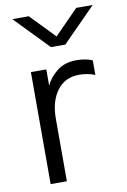

<svg xmlns="http://www.w3.org/2000/svg" viewBox="-88 -834 587 887"><g transform="rotate(-10 205.5 -390.5)"><path d="M76.2 0V-525.4H148.4V-449.2Q164.1 -484.4 200.2 -513.7Q236.3 -543 293 -543Q335 -543 367.2 -529.3V-460.9Q332 -474.6 293 -474.6Q226.6 -474.6 189.5 -424.8Q152.3 -375 152.3 -293V0ZM34.2 -781.2H111.3L221.7 -667L334 -781.2H411.1L254.9 -623H187.5Z"/></g></svg>

Font: Gothic A1
Style: Regular
Weight: 400
Designer: HanYang I&C Co.,Ltd.
Foundry: HanYang I&C Co.,Ltd.
Version: Version 2.50